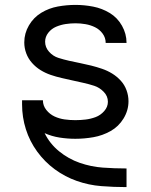

<svg xmlns="http://www.w3.org/2000/svg" viewBox="-20 -558 616 783"><path d="M495 205H496V129H495Q447 129 399 125.5Q351 122 305 106Q259 90 221 59Q183 28 162 -15Q191 -2 223 3Q255 8 287 8Q324 8 361 1.5Q398 -5 431 -23.5Q464 -42 484 -75Q504 -108 504 -145Q504 -168 496 -190Q488 -212 472.5 -229Q457 -246 437.5 -258Q418 -270 396 -277.5Q374 -285 352 -290.5Q330 -296 307.5 -300.5Q285 -305 262.5 -310Q240 -315 218 -322Q196 -329 180 -347Q164 -365 164 -388Q164 -408 177 -424.5Q190 -441 209 -449Q228 -457 248 -460Q268 -463 288 -463Q308 -463 328.5 -459.5Q349 -456 367.5 -447Q386 -438 398.5 -421Q411 -404 411 -383H496V-384Q496 -420 477.5 -453Q459 -486 427.5 -505Q396 -524 360 -531Q324 -538 288 -538Q252 -538 216 -531.5Q180 -525 148.5 -506Q117 -487 98 -454.5Q79 -422 79 -385Q79 -362 87 -340.5Q95 -319 110.5 -301.5Q126 -284 145.5 -272Q165 -260 187 -252.5Q209 -245 231 -240Q253 -235 275.5 -230Q298 -225 320.5 -220Q343 -215 364.5 -208Q386 -201 403 -183.5Q420 -166 420 -143Q420 -122 405 -105Q390 -88 370 -80.5Q350 -73 329 -70.5Q308 -68 287 -68Q265 -68 243.5 -71Q222 -74 202.5 -83Q183 -92 169 -109.5Q155 -127 155 -149H70Q70 -140 70 -132Q70 -80 85.5 -31Q101 18 131.5 60Q162 102 203.5 132.5Q245 163 293.5 180Q342 197 393 201Q444 205 495 205Z"/></svg>

Font: Iosevka Sparkle
Style: Regular
Weight: 400
Designer: Belleve Invis
Foundry: Belleve Invis
Version: Version 4.5.0; ttfautohint (v1.8.3)